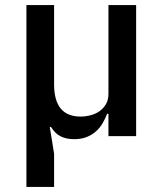

<svg xmlns="http://www.w3.org/2000/svg" viewBox="-20 -536 640 756"><path d="M84 200V-516H193V-204Q193 -77 297 -77Q318 -77 338 -82.5Q358 -88 373 -99Q388 -110 397.5 -126.5Q407 -143 407 -166V-516H516V0H407V-88H402Q394 -68 383.5 -50Q373 -32 357 -18Q341 -4 320 4Q299 12 272 12Q241 12 219 1Q197 -10 181 -36H176L193 69V200Z"/></svg>

Font: IBM Plaex Mono Medium
Style: Regular
Weight: 500
Designer: Mike Abbink, Paul van der Laan, Pieter van Rosmalen
Foundry: Bold Monday
Version: Version 2.003